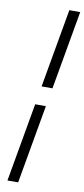

<svg xmlns="http://www.w3.org/2000/svg" viewBox="-108 -839 473 1077"><g transform="rotate(10 128.5 -300.5)"><path d="M195 -801H257L178 -353H116ZM159 -248 80 200H19L98 -248Z"/></g></svg>

Font: Overused Grotesk Book
Style: Italic
Weight: 350
Italic angle: -10°
Version: Version 0.003